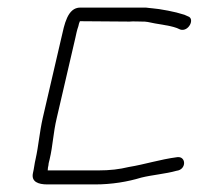

<svg xmlns="http://www.w3.org/2000/svg" viewBox="-20 -498 540 507"><path d="M142 -398 93 -187C84 -147 82 -114 74 -78C71 -66 70 -53 67 -41C62 -18 81 -11 105 -11H231C275 -11 317 -18 353 -29C381 -36 418 -39 446 -47C473 -50 472 -86 448 -83C402 -77 363 -64 320 -57C295 -51 271 -48 239 -48H106C106 -53 107 -58 108 -62C108 -67 110 -72 111 -77C120 -115 120 -145 130 -187L179 -398C181 -407 183 -418 187 -429C188 -434 189 -438 191 -442L322 -441C332 -442 346 -441 356 -441C360 -441 365 -441 370 -440C395 -434 425 -432 447 -424L456 -420C478 -413 496 -449 476 -455L467 -459L446 -465C434 -468 414 -472 400 -474L383 -476C376 -477 370 -477 365 -478H192C158 -478 150 -433 142 -398Z"/></svg>

Font: Electronic
Style: SeLtIt
Weight: 300
Version: Version 1.011